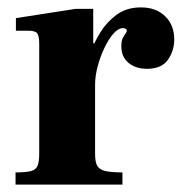

<svg xmlns="http://www.w3.org/2000/svg" viewBox="-20 -499 501 519"><path d="M22 0V-33Q50 -33 63.5 -36.5Q77 -40 81.5 -51Q86 -62 86 -83V-381Q86 -402 80.5 -409Q75 -416 57 -416H23V-450L184 -475H232V-382H237V-83Q237 -62 242.5 -51.5Q248 -41 263.5 -37Q279 -33 311 -33V0ZM211 -269V-319Q214 -331 224 -357Q234 -383 251 -411Q268 -439 295 -459Q322 -479 361 -479Q402 -479 426.5 -455Q451 -431 451 -392Q451 -362 434 -337.5Q417 -313 377 -313Q347 -313 327.5 -329Q308 -345 308 -374Q308 -389 312 -396.5Q316 -404 319.5 -408.5Q323 -413 323 -416Q323 -419 320 -421Q317 -423 312 -423Q300 -423 287 -408.5Q274 -394 262.5 -370Q251 -346 244 -319.5Q237 -293 237 -269Z"/></svg>

Font: Frank Ruhl Libre ExtraBold
Style: Regular
Weight: 800
Designer: Yanek Iontef
Foundry: Fontef
Version: Version 6.003;gftools[0.9.30]